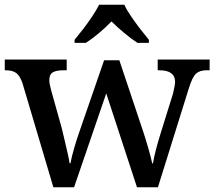

<svg xmlns="http://www.w3.org/2000/svg" viewBox="-20 -786 900 806"><path d="M74 -438Q63 -469 47.5 -480Q32 -491 3 -491H0V-536H260V-491H247Q217 -491 202 -482.5Q187 -474 187 -449Q187 -441 189.5 -429Q192 -417 195 -406L239 -249Q245 -225 251.5 -196.5Q258 -168 264 -142.5Q270 -117 272 -101H276Q280 -125 291 -163Q302 -201 314 -235L417 -533H481L580 -237Q591 -204 602.5 -164Q614 -124 619 -100H622Q630 -149 657 -235L706 -392Q709 -405 712 -419.5Q715 -434 715 -442Q715 -491 649 -491H642V-536H860V-491H847Q818 -491 802.5 -476.5Q787 -462 772 -413L643 0H555L426 -394L291 0H204ZM293 -619Q309 -638 329 -664Q349 -690 367 -717Q385 -744 396 -766H502Q512 -744 530.5 -717Q549 -690 569 -664Q589 -638 605 -619V-606H557Q531 -623 501 -648Q471 -673 448 -696Q426 -673 396.5 -648Q367 -623 340 -606H293Z"/></svg>

Font: Noto Serif Sinhala Medium
Style: Regular
Weight: 500
Designer: Jelle Bosma - Monotype Design Team
Foundry: Monotype Imaging Inc.
Version: Version 2.007; ttfautohint (v1.8.4.7-5d5b)